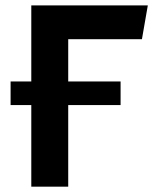

<svg xmlns="http://www.w3.org/2000/svg" viewBox="-20 -696 591 716"><path d="M429.7 -304.2H19.5V-392.1H429.7ZM234.4 0H96.7V-675.8H531.2L509.3 -549.8H234.4Z"/></svg>

Font: Cadman
Style: Bold
Weight: 700
Designer: Paul James MIller
Foundry: High-Logic / Made with FontCreator
Version: Version 2.114;March 28, 2021;FontCreator 13.0.0.2683 64-bit